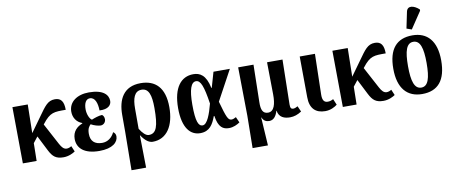

<svg xmlns="http://www.w3.org/2000/svg" viewBox="-83 -1187 4289 1800"><g transform="rotate(-10 2061.0 -287.0)"><path d="M51 0H182L185 -169L229 -225L302 -81C335 -16 366 10 438 10C488 10 531 -13 549 -26L526 -80C512 -71 496 -65 481 -65C453 -65 435 -86 416 -121L307 -325L311 -330C387 -428 423 -425 534 -425C534 -505 508 -540 450 -540C381 -540 351 -492 287 -403L187 -264L192 -536H46Z M779 10C905 10 959 -42 959 -98C959 -119 948 -133 935 -141C912 -92 870 -60 818 -60C745 -60 708 -97 708 -165C708 -217 725 -235 740 -251C769 -234 811 -223 831 -223C862 -223 881 -249 881 -274C881 -297 870 -313 860 -318C829 -317 789 -303 760 -291C738 -303 718 -350 718 -397C718 -452 736 -492 775 -492C825 -492 844 -431 845 -364C929 -359 959 -397 959 -435C959 -492 913 -548 775 -548C664 -548 582 -492 582 -398C582 -342 612 -295 665 -276V-272C614 -252 569 -213 569 -141C569 -51 637 10 779 10Z M1043 240H1182L1177 -68H1179C1220 -5 1258 12 1286 12C1421 12 1495 -105 1495 -281C1495 -469 1406 -549 1268 -549C1103 -549 1047 -430 1047 -287V-126ZM1261 -57C1233 -57 1202 -88 1176 -131V-323C1176 -417 1196 -487 1266 -487C1334 -487 1356 -421 1356 -297C1356 -123 1333 -57 1261 -57Z M1739 10C1829 10 1863 -51 1891 -126H1896C1913 -14 1957 10 2013 10C2054 10 2091 -8 2117 -26L2093 -80C2079 -72 2063 -65 2050 -65C2017 -65 2004 -95 1961 -250L2116 -536H1960L1918 -390H1914C1888 -517 1831 -546 1769 -546C1652 -546 1574 -452 1574 -257C1574 -65 1647 10 1739 10ZM1773 -58C1734 -58 1711 -104 1711 -265C1711 -410 1736 -477 1783 -477C1827 -477 1851 -414 1876 -248C1851 -153 1818 -58 1773 -58Z M2197 233H2343L2326 -36H2328C2342 -2 2366 10 2396 10C2440 10 2464 -28 2477 -73H2479C2489 -7 2541 10 2594 10C2632 10 2668 -2 2704 -26L2680 -80C2667 -73 2652 -65 2637 -65C2621 -65 2608 -72 2609 -109L2617 -536H2470L2474 -230C2475 -137 2456 -69 2398 -69C2348 -69 2332 -108 2334 -180L2341 -536H2195L2201 -75Z M2929 10C2980 10 3020 -12 3044 -31L3020 -88C3002 -78 2988 -73 2967 -73C2931 -73 2916 -98 2917 -149L2926 -536H2781L2784 -148C2784 -40 2838 10 2929 10Z M3097 0H3228L3231 -169L3275 -225L3348 -81C3381 -16 3412 10 3484 10C3534 10 3577 -13 3595 -26L3572 -80C3558 -71 3542 -65 3527 -65C3499 -65 3481 -86 3462 -121L3353 -325L3357 -330C3433 -428 3469 -425 3580 -425C3580 -505 3554 -540 3496 -540C3427 -540 3397 -492 3333 -403L3233 -264L3238 -536H3092Z M3860 -603 3967 -763V-775C3918 -820 3856 -834 3844 -774L3812 -620ZM3852 10C4003 10 4081 -82 4081 -270C4081 -457 3995 -548 3855 -548C3704 -548 3625 -457 3625 -270C3625 -82 3711 10 3852 10ZM3854 -51C3789 -51 3765 -126 3765 -270C3765 -414 3788 -487 3853 -487C3918 -487 3942 -414 3942 -270C3942 -126 3919 -51 3854 -51Z"/></g></svg>

Font: Noto Serif Condensed
Style: Bold
Weight: 700
Width: 3
Designer: Monotype Design Team
Foundry: Monotype Imaging Inc.
Version: Version 2.015